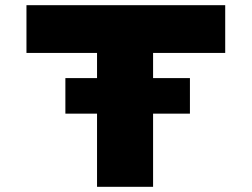

<svg xmlns="http://www.w3.org/2000/svg" viewBox="-20 -720 970 740"><path d="M232 -282V-419H712V-282ZM354 0V-516H82V-700H848V-516H570V0Z"/></svg>

Font: Lexend Tera Black
Style: Regular
Weight: 900
Version: Version 1.007